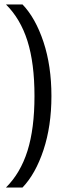

<svg xmlns="http://www.w3.org/2000/svg" viewBox="-20 -708 293 862"><path d="M6.8 -688H81.1Q139.6 -627 175.3 -519.5Q210.9 -412.1 210.9 -276.9Q210.9 -142.1 175.3 -34.7Q139.6 72.8 81.1 133.8H6.8Q71.8 69.3 103.3 -30.5Q134.8 -130.4 134.8 -276.9Q134.8 -424.3 103.3 -523.9Q71.8 -623.5 6.8 -688Z"/></svg>

Font: Overused Grotesk
Style: Regular
Weight: 400
Version: Version 0.002